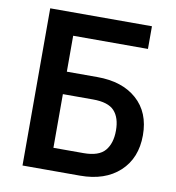

<svg xmlns="http://www.w3.org/2000/svg" viewBox="-79 -771 772 842"><g transform="rotate(10 306.5 -350.0)"><path d="M77 -700H530V-599H197V-439H333Q444 -439 509 -381.5Q574 -324 574 -222Q574 -120 509 -60Q444 0 333 0H77ZM331 -100Q399 -100 426.5 -132.5Q454 -165 454 -222Q454 -279 426.5 -309Q399 -339 331 -339H197V-100Z"/></g></svg>

Font: Moderustic Med
Style: Regular
Weight: 500
Designer: Tural Alisoy
Foundry: TAFT Foundry
Version: Version 2.110